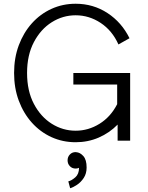

<svg xmlns="http://www.w3.org/2000/svg" viewBox="-20 -751 790 1025"><path d="M371.6 -361.3H674.8V0H607.9V-85.9Q564.5 -41.5 507.1 -16.6Q449.7 8.3 383.8 8.3Q314.5 8.3 254.6 -19Q194.8 -46.4 150.1 -96.2Q105.5 -146 80.3 -213.4Q55.2 -280.8 55.2 -361.3Q55.2 -441.9 80.3 -509.3Q105.5 -576.7 150.1 -626.5Q194.8 -676.3 254.6 -703.6Q314.5 -731 383.8 -731Q478 -731 554 -681.2Q629.9 -631.3 671.4 -546.9L612.3 -513.7Q579.1 -587.9 517.3 -628.7Q455.6 -669.4 383.8 -669.4Q315.4 -669.4 256.3 -632.3Q197.3 -595.2 160.9 -526.1Q124.5 -457 124.5 -361.3Q124.5 -265.6 160.9 -196.5Q197.3 -127.4 256.3 -90.3Q315.4 -53.2 383.8 -53.2Q451.7 -53.2 511.2 -90.1Q570.8 -127 605.5 -194.8V-299.8H371.6ZM340.8 105Q340.8 86.4 353 73.7Q365.2 61 383.8 61Q385.3 61 386.2 61Q386.2 61 386.7 61.5Q407.2 62.5 424.8 82Q442.4 101.6 442.4 143.1Q442.4 175.8 427 199Q411.6 222.2 390.9 235.8Q370.1 249.5 354.5 253.9L344.7 217.3Q362.3 212.9 382.1 195.6Q401.9 178.2 401.9 145Q393.1 148.9 383.8 148.9Q365.2 148.9 353 136.2Q340.8 123.5 340.8 105Z"/></svg>

Font: Giphurs Light
Style: Regular
Weight: 300
Version: Version 0.920; ttfautohint (v1.8.4.7-5d5b)